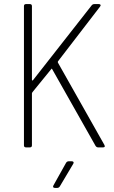

<svg xmlns="http://www.w3.org/2000/svg" viewBox="-20 -720 559 938"><path d="M97 -10V-690Q97 -700 107 -700H126Q136 -700 136 -690V-330Q136 -328 138 -327Q140 -326 141 -328L428 -694Q433 -700 441 -700H463Q469 -700 471 -696.5Q473 -693 469 -688L263 -420Q262 -417 263 -414L490 -12Q492 -8 492 -6Q492 0 483 0H459Q452 0 447 -7L235 -382Q233 -387 230 -382L138 -269Q136 -265 136 -264V-10Q136 0 126 0H107Q97 0 97 -10ZM241 186 303 75Q308 68 315 68H331Q337 68 339 71.5Q341 75 338 80L272 191Q267 198 260 198H248Q242 198 240 194.5Q238 191 241 186Z"/></svg>

Font: Barlow Semi Condensed ExLight
Style: Regular
Weight: 275
Width: 4
Designer: Jeremy Tribby
Foundry: Tribby Type
Version: Version 1.408